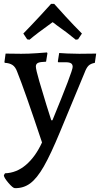

<svg xmlns="http://www.w3.org/2000/svg" viewBox="-34 -735 519 996"><path d="M-14 174 -8 164Q52 162 101 120Q150 78 184 4Q93 -269 55 -363Q46 -388 30.5 -398Q15 -408 -9 -409L-11 -413L-5 -457L76 -456Q115 -456 156.5 -459Q198 -462 210 -463L212 -458L205 -415Q173 -414 162.5 -408.5Q152 -403 152 -390Q152 -375 170 -313Q188 -251 207 -190Q226 -129 232 -111H238Q343 -366 343 -388Q343 -401 334.5 -406.5Q326 -412 308 -412H268L266 -416L273 -460Q282 -459 314.5 -457.5Q347 -456 377 -456L465 -457L458 -409Q436 -405 425 -394Q414 -383 404 -356L277 -50Q229 66 193.5 128Q158 190 123 216Q88 242 43 241Q33 241 9.5 213.5Q-14 186 -14 174ZM107 -531 87 -561Q129 -604 173.5 -652Q218 -700 231 -715H247Q260 -700 304.5 -651.5Q349 -603 391 -561L371 -531L359 -529Q316 -565 259 -605Q250 -613 239 -620Q159 -563 119 -529Z"/></svg>

Font: Alegreya Medium
Style: Regular
Weight: 500
Designer: Juan Pablo del Peral
Foundry: Huerta Tipografica
Version: Version 2.007; ttfautohint (v1.6)